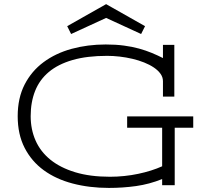

<svg xmlns="http://www.w3.org/2000/svg" viewBox="-20 -899 1013 932"><path d="M767.1 0V-29.8Q705.1 -4.9 640.6 4.2Q576.2 13.2 508.8 13.2Q414.1 13.2 333 -8.1Q252 -29.3 192.6 -72.5Q133.3 -115.7 99.6 -181.2Q65.9 -246.6 65.9 -335Q65.9 -423.3 99.6 -488.8Q133.3 -554.2 191.7 -597.4Q250 -640.6 327.6 -661.9Q405.3 -683.1 493.2 -683.1Q542 -683.1 582 -677.7Q622.1 -672.4 655.3 -663.1Q688.5 -653.8 716.8 -642.1Q745.1 -630.4 771 -617.2V-681.2H826.2V-430.2H771V-504.9Q771 -524.4 759 -541Q747.1 -557.6 726.8 -571.3Q706.5 -585 679.7 -595.7Q652.8 -606.4 622.8 -613.5Q592.8 -620.6 561 -624.3Q529.3 -627.9 500 -627.9Q402.3 -627.9 332.3 -607.7Q262.2 -587.4 217 -549.6Q171.9 -511.7 150.4 -457.5Q128.9 -403.3 128.9 -335Q128.9 -271 152.6 -217Q176.3 -163.1 224.4 -124Q272.5 -85 344.7 -63Q417 -41 514.2 -41Q549.3 -41 584 -44.7Q618.7 -48.3 651.1 -55.2Q683.6 -62 712.9 -71.3Q742.2 -80.6 767.1 -91.8V-278.8H597.2V-334H918V-278.8H828.1V0ZM665 -733.9 495.1 -812 325.2 -733.9 306.2 -772 495.1 -878.9 684.1 -772Z"/></svg>

Font: Stint Ultra Expanded
Style: Regular
Weight: 400
Width: 7
Designer: Astigmatic (AOETI)
Foundry: Astigmatic (AOETI)
Version: Version 1.000